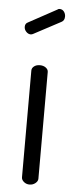

<svg xmlns="http://www.w3.org/2000/svg" viewBox="-52 -730 295 758"><g transform="rotate(5 95.5 -350.5)"><path d="M165 -651 58 -594Q53 -591 48 -591Q38 -591 30 -599.5Q22 -608 22 -619Q22 -632 33 -637L145 -698Q148 -701 153 -701Q164 -701 170.5 -692.5Q177 -684 177 -673Q177 -657 165 -651ZM128 -449V-26Q128 -16 118 -8Q108 0 95 0Q82 0 72.5 -8Q63 -16 63 -26V-449Q63 -459 72 -466Q81 -473 95 -473Q109 -473 118.5 -466Q128 -459 128 -449Z"/></g></svg>

Font: Dosis
Style: Regular
Weight: 400
Designer: Edgar Tolentino, Pablo Impallari, Igino Marini
Foundry: Edgar Tolentino, Pablo Impallari, Igino Marini
Version: Version 1.007